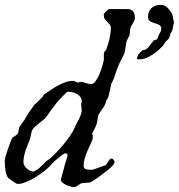

<svg xmlns="http://www.w3.org/2000/svg" viewBox="-27 -752 732 785"><path d="M235.4 -67.4Q235.8 -71.8 238 -78.9Q240.2 -85.9 242.7 -93.3Q245.1 -100.6 247.1 -107.4Q249 -114.3 249 -118.2Q249 -122.1 246.3 -123.5Q243.7 -125 239.7 -125Q236.3 -125 228 -119.1Q219.7 -113.3 210.7 -105.7Q201.7 -98.1 193.8 -90.8Q186 -83.5 183.6 -80.1Q174.8 -69.3 158 -55.7Q141.1 -42 121.3 -29.5Q101.6 -17.1 81.3 -8.5Q61 0 45.9 0Q43 0 41.7 -0.7Q40.5 -1.5 36.6 -3.4Q35.2 -4.4 31.2 -7.1Q27.3 -9.8 22.9 -12.7Q18.6 -15.6 14.6 -18.3Q10.7 -21 9.8 -22Q3.4 -26.9 0 -36.9Q-3.4 -46.9 -5.1 -58.3Q-6.8 -69.8 -7.1 -80.6Q-7.3 -91.3 -7.3 -97.2Q-7.3 -101.6 -3.2 -115.7Q1 -129.9 6.3 -145.5Q11.7 -161.1 16.8 -174.1Q22 -187 23.9 -189.5Q28.8 -191.9 36.4 -197.3Q43.9 -202.6 45.9 -206.1Q46.4 -207.5 47.4 -210.4Q48.3 -213.4 48.8 -216.6Q49.3 -219.7 49.8 -222.2Q50.3 -224.6 50.3 -225.6L51.3 -229.5Q52.2 -233.4 52.7 -233.9Q53.2 -234.4 56.2 -238.5Q59.1 -242.7 62.5 -247.6Q65.9 -252.4 68.8 -256.6Q71.8 -260.7 73.2 -261.7Q81.5 -278.3 91.6 -292.7Q101.6 -307.1 112.8 -322.8Q114.3 -324.2 119.4 -328.6Q124.5 -333 129.9 -338.4Q135.3 -343.8 140.1 -348.6Q145 -353.5 146 -355Q147 -355.5 148.9 -358.6Q150.9 -361.8 150.9 -364.3Q164.1 -373 178.7 -383.1Q193.4 -393.1 208.7 -401.6Q224.1 -410.2 240 -415.8Q255.9 -421.4 272.5 -421.4Q274.4 -421.4 277.6 -420.2Q280.8 -418.9 283.7 -417.7Q286.6 -416.5 289.1 -415.3Q291.5 -414.1 292 -414.1L302.2 -417.5Q314 -416.5 324.5 -412.4Q335 -408.2 346.2 -408.2Q355.5 -408.2 364.3 -420.7Q373 -433.1 379.9 -449.5Q386.7 -465.8 391.4 -482.2Q396 -498.5 397.5 -505.9V-529.8Q397.9 -536.1 398.7 -538.1Q399.4 -540 400.4 -541.3Q401.4 -542.5 403.3 -543.9Q405.3 -545.4 407.7 -550.8Q411.6 -560.1 415 -571.5Q418.5 -583 420.9 -594.7Q423.3 -606.4 424.8 -617.7Q426.3 -628.9 426.3 -637.7Q426.3 -646 421.9 -651.6Q417.5 -657.2 411.9 -662.6Q406.2 -668 401.9 -673.8Q397.5 -679.7 397.5 -688.5V-695.3L411.6 -710.4Q412.1 -710.9 413.3 -711.4Q414.6 -711.9 415.5 -712.9L418.5 -714.8H493.2Q510.3 -714.8 517.3 -705.3Q524.4 -695.8 524.4 -680.2Q524.4 -672.9 522 -667.2Q519.5 -661.6 516.1 -656.5Q512.7 -651.4 509.8 -646.2Q506.8 -641.1 505.9 -635.3Q505.4 -633.8 504.9 -629.9Q504.4 -626 503.9 -621.6Q503.4 -617.2 503.2 -613.5Q502.9 -609.9 502.9 -608.9L499.5 -601.6Q498 -599.6 496.3 -595.9Q494.6 -592.3 493.2 -588.9Q491.7 -585.4 490.7 -582.8Q489.7 -580.1 489.7 -579.6Q489.3 -578.6 488.5 -572.8Q487.8 -566.9 486.6 -559.8Q485.4 -552.7 484.4 -546.9Q483.4 -541 482.9 -539.6Q481.4 -532.7 478 -525.6Q474.6 -518.6 470.7 -511.2Q466.8 -503.9 463.1 -496.8Q459.5 -489.7 457.5 -483.9Q449.7 -466.8 444.1 -447.3Q438.5 -427.7 428.7 -411.6L416 -355Q411.1 -347.7 408.9 -342.8Q406.7 -337.9 405.3 -333.7Q403.8 -329.6 402.3 -325.2Q400.9 -320.8 397.5 -314.9Q396 -313.5 392.6 -308.8Q389.2 -304.2 385.5 -298.3Q381.8 -292.5 378.4 -287.4Q375 -282.2 374.5 -280.3Q374.5 -279.8 373.8 -276.6Q373 -273.4 372.6 -269.8Q372.1 -266.1 371.6 -262.9Q371.1 -259.8 371.1 -259.3Q368.7 -242.7 362.3 -230.7Q356 -218.8 349.1 -204.6Q351.6 -202.1 352.1 -198.7Q352.5 -195.3 352.5 -190.9Q352.5 -190.4 352.3 -189.5Q352.1 -188.5 352.1 -187.5V-185.1Q347.7 -172.4 341.3 -158.9Q335 -145.5 329.1 -131.6Q323.2 -117.7 319.1 -103.3Q314.9 -88.9 314.9 -74.2Q314.9 -68.4 317.6 -64.9Q320.3 -61.5 324.5 -60.1Q328.6 -58.6 333.7 -58.3Q338.9 -58.1 344.2 -58.1H352.1L403.3 -76.2Q406.7 -78.1 409.7 -82.5Q412.6 -86.9 415.5 -91.8Q418.5 -96.7 421.6 -100.3Q424.8 -104 428.7 -104Q433.1 -104 437.3 -98.9Q441.4 -93.8 441.4 -89.4Q441.4 -83.5 432.9 -74.5Q424.3 -65.4 412.1 -55.4Q399.9 -45.4 386.5 -35.6Q373 -25.9 363.8 -19.5L354.5 -13.7Q345.7 -5.9 333.3 -5.1Q320.8 -4.4 309.6 -3.4Q304.2 -2.4 300.5 0Q296.9 2.4 293 5.4Q289.1 8.3 284.4 10.5Q279.8 12.7 273.4 12.7Q267.6 12.7 258.8 10Q250 7.3 241.7 3.2Q233.4 -1 227.5 -6.3Q221.7 -11.7 221.7 -17.6ZM68.8 -87.9Q68.8 -81.1 73 -74.2Q77.1 -67.4 83.3 -62.3Q89.4 -57.1 96.4 -54Q103.5 -50.8 109.4 -50.8H110.4Q112.3 -51.8 115.7 -53.5Q119.1 -55.2 122.1 -56.9Q125 -58.6 127.2 -60.1Q129.4 -61.5 129.9 -61.5Q130.9 -62.5 135.5 -66.9Q140.1 -71.3 145.8 -76.7Q151.4 -82 156 -86.7Q160.6 -91.3 161.6 -92.8Q162.1 -93.3 164.3 -94.7Q166.5 -96.2 169.4 -97.9Q172.4 -99.6 174.6 -101.1Q176.8 -102.5 177.2 -104Q188 -112.3 203.6 -128.7Q219.2 -145 234.4 -163.6Q249.5 -182.1 261.7 -200.2Q273.9 -218.3 278.3 -230Q281.2 -237.8 286.1 -246.6Q291 -255.4 295.7 -264.6Q300.3 -273.9 303.7 -283.4Q307.1 -293 307.1 -301.8L304.7 -322.8Q304.7 -326.7 305.9 -329.8Q307.1 -333 307.1 -338.9Q307.1 -348.1 301.8 -355.5Q296.4 -362.8 288.3 -367.4Q280.3 -372.1 271 -374.5Q261.7 -377 253.9 -377Q252.9 -377 250.7 -376.5Q248.5 -376 247.1 -376Q221.7 -352.5 202.6 -329.1Q183.6 -305.7 165 -277.8Q159.2 -269 150.6 -262.2Q142.1 -255.4 133.3 -248.5Q124.5 -241.7 116.5 -234.4Q108.4 -227.1 103.5 -217.8Q103 -216.3 101.8 -211.2Q100.6 -206.1 99.4 -200Q98.1 -193.8 96.9 -188.7Q95.7 -183.6 95.2 -182.6Q90.8 -171.4 86.2 -159.9Q81.5 -148.4 77.6 -136.7Q73.7 -125 71.3 -112.8Q68.8 -100.6 68.8 -87.9ZM532.7 -514.6Q532.7 -515.1 533.7 -517.3Q534.7 -519.5 535.2 -520Q535.2 -520.5 536.4 -523.7Q537.6 -526.9 537.6 -527.8Q538.6 -529.3 541.3 -532.2Q543.9 -535.2 546.9 -538.1Q549.8 -541 552.5 -543.5Q555.2 -545.9 556.2 -546.9Q557.1 -546.9 561.8 -547.9Q566.4 -548.8 567.4 -548.8Q568.4 -549.8 572.5 -552.7Q576.7 -555.7 578.1 -556.6Q579.1 -558.1 582.5 -562.5Q585.9 -566.9 589.8 -571.8Q593.8 -576.7 597.2 -581.1Q600.6 -585.4 601.6 -586.9L608.4 -588.9Q611.3 -589.8 614.7 -591.3Q615.2 -591.3 616.5 -594.2Q617.7 -597.2 618.9 -600.6Q620.1 -604 621.3 -606.9Q622.6 -609.9 623 -610.4Q625 -615.7 627 -618.4Q628.9 -621.1 629.9 -623.5Q630.9 -626 631.6 -628.7Q632.3 -631.3 632.3 -636.7Q632.3 -643.1 628.4 -646.7Q624.5 -650.4 618.4 -652.8Q612.3 -655.3 605.2 -657.2Q598.1 -659.2 592 -662.1Q585.9 -665 582 -669.7Q578.1 -674.3 578.1 -682.6Q578.1 -705.1 592 -718.5Q606 -731.9 627.9 -731.9Q646 -731.9 656 -722.2Q666 -712.4 674.8 -698.7Q678.7 -692.4 679.9 -682.6Q681.2 -672.9 682.6 -667.5Q682.6 -667 683.6 -663.1Q684.1 -661.1 684.6 -659.7Q684.6 -658.7 683.6 -656.5Q682.6 -654.3 682.6 -653.3Q682.1 -652.3 681.4 -647.9Q680.7 -643.6 679.7 -638.7Q678.7 -633.8 677.5 -629.4Q676.3 -625 675.8 -624Q675.8 -623.5 675 -622.6Q674.3 -621.6 673.3 -620.1Q671.9 -618.2 670.9 -616.2Q670.4 -614.7 668.2 -608.2Q666 -601.6 665.5 -599.6Q665.5 -598.6 664.6 -596.7L663.6 -594.7Q663.6 -594.7 661.6 -592.8Q659.7 -590.8 657.5 -588.6Q655.3 -586.4 653.1 -584.2Q650.9 -582 649.9 -581.5Q649.4 -580.6 648.2 -578.6Q647 -576.7 645.5 -574.2Q644 -571.8 643.1 -569.8Q642.1 -567.9 641.6 -567.9Q633.8 -558.6 622.3 -548.3Q610.8 -538.1 597.7 -529.3Q584.5 -520.5 570.3 -514.9Q556.2 -509.3 543 -509.3H538.6Q536.6 -509.3 535.2 -510Q533.7 -510.7 532.7 -514.6Z"/></svg>

Font: IM FELL English
Style: Italic
Weight: 400
Italic angle: -18°
Designer: Igino Marini
Foundry: Igino Marini
Version: 3.00